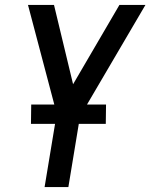

<svg xmlns="http://www.w3.org/2000/svg" viewBox="-20 -540 640 775"><path d="M160 215 209 -81 93 -520H198L275 -200L462 -520H567L303 -70L256 215ZM407 -40H105L106 -118H408Z"/></svg>

Font: Iosevka Aile Medium
Style: Italic
Weight: 500
Italic angle: -9°
Designer: Belleve Invis
Foundry: Belleve Invis
Version: Version 31.1.0; ttfautohint (v1.8.4)